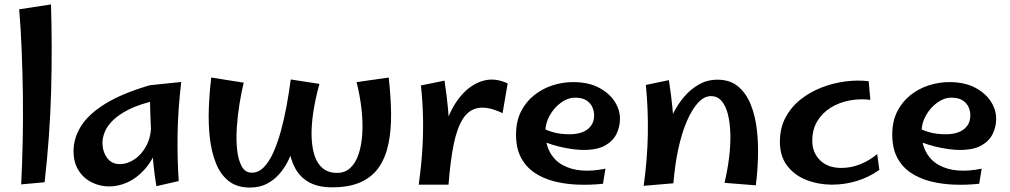

<svg xmlns="http://www.w3.org/2000/svg" viewBox="-20 -824 4538 863"><path d="M180.5 -4.8 75.2 4.8Q80 -90.2 82.1 -191.1Q84.2 -292 82.9 -393.8Q81.5 -495.5 77.6 -593.9Q73.8 -692.2 66.2 -782.2L209.2 -804Q215.2 -616 209.8 -414.4Q204.2 -212.8 180.5 -4.8Z M471.2 14Q428.8 14 391.9 -4.6Q355 -23.2 332.8 -58.6Q310.5 -94 310.5 -145Q310.5 -202 343.4 -255.8Q376.2 -309.5 451.9 -356.8Q527.5 -404 654 -441L687.5 -374Q609.8 -357.2 560.9 -332.8Q512 -308.2 485.8 -281.4Q459.5 -254.5 450 -228.6Q440.5 -202.8 440.5 -182.8Q440.5 -143.8 460.8 -115.1Q481 -86.5 518.5 -86.5Q552.8 -86.5 585.1 -108.2Q617.5 -130 638.9 -170.9Q660.2 -211.8 659.5 -270.5L717.8 -314Q712 -225 688.4 -162.8Q664.8 -100.5 629.1 -61.5Q593.5 -22.5 552.6 -4.2Q511.8 14 471.2 14ZM683 12.8Q675.5 -28.2 669.9 -84.5Q664.2 -140.8 660.9 -199.6Q657.5 -258.5 655.8 -310.9Q654 -363.2 653.5 -398.6Q653 -434 654 -441L794.5 -455.5Q779.8 -328.5 778.1 -221.1Q776.5 -113.8 783.2 -10.2Z M1471 18Q1411 17.8 1370.9 -3.8Q1330.8 -25.2 1307.9 -65.9Q1285 -106.5 1276.8 -165.5Q1268.5 -224.5 1271.9 -300.2Q1275.2 -376 1286.8 -466.8L1415.8 -447Q1397.5 -381.2 1388.4 -321.2Q1379.2 -261.2 1380.5 -211.4Q1381.8 -161.5 1394 -124.5Q1406.2 -87.5 1431.4 -67.1Q1456.5 -46.8 1494.5 -46.8Q1530.8 -46.8 1554.9 -69.5Q1579 -92.2 1592.1 -131.9Q1605.2 -171.5 1608.4 -223.8Q1611.5 -276 1604.8 -335Q1598 -394 1582.8 -454.8L1727.2 -475.5Q1736.8 -390.5 1737.8 -315.6Q1738.8 -240.8 1726.4 -179.4Q1714 -118 1684 -73.6Q1654 -29.2 1601.9 -5.5Q1549.8 18.2 1471 18ZM1103.8 19Q1045.8 19.2 1008.8 -9.6Q971.8 -38.5 951.2 -88.8Q930.8 -139 923.4 -202.5Q916 -266 918.6 -336.2Q921.2 -406.5 929.5 -475.5L1075.5 -452.5Q1065.2 -411 1056.6 -357.8Q1048 -304.5 1044.4 -250.1Q1040.8 -195.8 1045.9 -150Q1051 -104.2 1066.6 -76Q1082.2 -47.8 1112 -47.8Q1141.5 -47.8 1165.5 -72Q1189.5 -96.2 1208.5 -138.4Q1227.5 -180.5 1242.4 -234.6Q1257.2 -288.8 1268.2 -348.2Q1279.2 -407.8 1286.8 -466.8L1312.2 -212.2Q1308.2 -192.2 1299.6 -163.1Q1291 -134 1275.6 -102.4Q1260.2 -70.8 1236.5 -43.1Q1212.8 -15.5 1180.1 1.8Q1147.5 19 1103.8 19Z M1996 6 1960.2 -125.2Q1963.5 -211.2 1989.1 -281.9Q2014.8 -352.5 2057 -399.2Q2099.2 -446 2151.9 -461Q2204.5 -476 2261.8 -449L2239 -315.5Q2174.5 -345.8 2131 -338.9Q2087.5 -332 2060.6 -289.9Q2033.8 -247.8 2018.9 -173.5Q2004 -99.2 1996 6ZM1996 6H1862.2Q1873 -72 1877.9 -146Q1882.8 -220 1881.4 -293.1Q1880 -366.2 1872 -440L1978 -461.5Q1988.2 -395 1993.6 -336.5Q1999 -278 2000.6 -223.5Q2002.2 -169 2000.8 -112.6Q1999.2 -56.2 1996 6Z M2690.2 2Q2633.8 8 2577.4 5.9Q2521 3.8 2470.9 -9Q2420.8 -21.8 2382.1 -48Q2343.5 -74.2 2321.5 -116.1Q2299.5 -158 2299.5 -219Q2299.5 -279 2321.9 -323Q2344.2 -367 2381.4 -396.5Q2418.5 -426 2464 -440.5Q2509.5 -455 2555.5 -455Q2625.5 -455 2672.9 -429.5Q2720.2 -404 2743.9 -366Q2767.5 -328 2766.5 -288Q2766.5 -255 2751.4 -223Q2736.2 -191 2700.8 -170.5Q2665.2 -150 2602.5 -150Q2580.5 -150 2551.4 -154Q2522.2 -158 2491.8 -165.5Q2461.2 -173 2434.1 -183.5Q2407 -194 2389.2 -207L2414.5 -251Q2434.2 -239 2465.8 -229.8Q2497.2 -220.5 2542.5 -220.5Q2572 -220.5 2596.4 -229.4Q2620.8 -238.2 2635.6 -257.4Q2650.5 -276.5 2650.5 -306.2Q2650.5 -323.8 2642.8 -341.8Q2635 -359.8 2616.6 -372.4Q2598.2 -385 2564.8 -385Q2532.2 -385 2501.4 -362.5Q2470.5 -340 2450.9 -305.2Q2431.2 -270.5 2431.2 -232Q2431.2 -178 2451.6 -140.4Q2472 -102.8 2508.8 -82.2Q2545.5 -61.8 2594.5 -57.8Q2643.5 -53.8 2701.5 -66Z M3377.2 9 3236.5 -2.2Q3250.2 -59.5 3257.1 -115.5Q3264 -171.5 3262.8 -221.2Q3261.5 -271 3252 -309.5Q3242.5 -348 3223.6 -370Q3204.8 -392 3175.5 -392Q3144.8 -392 3117.1 -361.6Q3089.5 -331.2 3066.6 -277.8Q3043.8 -224.2 3028.5 -153.1Q3013.2 -82 3006.8 -0.2L2952.5 -129Q2954.8 -169.8 2967.5 -215.9Q2980.2 -262 3001.8 -306.4Q3023.2 -350.8 3053.2 -386.8Q3083.2 -422.8 3121.4 -444.2Q3159.5 -465.8 3204.8 -465.8Q3261.2 -465.8 3297.5 -435.5Q3333.8 -405.2 3354.1 -354.9Q3374.5 -304.5 3381.8 -242.5Q3389 -180.5 3386.9 -115.1Q3384.8 -49.8 3377.2 9ZM3006.8 -0.2 2873.2 11.2Q2889.5 -105 2891.8 -218.4Q2894 -331.8 2883 -442.2L2986.5 -463.8Q2996.8 -397.2 3002.5 -339.2Q3008.2 -281.2 3010.2 -227.6Q3012.2 -174 3011.1 -118.2Q3010 -62.5 3006.8 -0.2Z M3719.5 6Q3660 6 3606.2 -14.5Q3552.5 -35 3519 -78Q3485.5 -121 3485.5 -187Q3485.5 -248 3510.6 -295.5Q3535.8 -343 3578.1 -376.6Q3620.5 -410.2 3672.8 -430.6Q3725 -451 3780.2 -458Q3835.5 -465 3884.5 -459L3892 -375.2Q3846 -381.2 3799.5 -372.6Q3753 -364 3715 -340.8Q3677 -317.5 3654 -280.1Q3631 -242.8 3631 -191.2Q3631 -138.5 3665.8 -103.9Q3700.5 -69.2 3760.8 -69.2Q3806.2 -69.2 3847.6 -86.1Q3889 -103 3922.8 -131.5L3932.5 -60.5Q3887.2 -28 3832.6 -11Q3778 6 3719.5 6Z M4381.2 2Q4324.8 8 4268.4 5.9Q4212 3.8 4161.9 -9Q4111.8 -21.8 4073.1 -48Q4034.5 -74.2 4012.5 -116.1Q3990.5 -158 3990.5 -219Q3990.5 -279 4012.9 -323Q4035.2 -367 4072.4 -396.5Q4109.5 -426 4155 -440.5Q4200.5 -455 4246.5 -455Q4316.5 -455 4363.9 -429.5Q4411.2 -404 4434.9 -366Q4458.5 -328 4457.5 -288Q4457.5 -255 4442.4 -223Q4427.2 -191 4391.8 -170.5Q4356.2 -150 4293.5 -150Q4271.5 -150 4242.4 -154Q4213.2 -158 4182.8 -165.5Q4152.2 -173 4125.1 -183.5Q4098 -194 4080.2 -207L4105.5 -251Q4125.2 -239 4156.8 -229.8Q4188.2 -220.5 4233.5 -220.5Q4263 -220.5 4287.4 -229.4Q4311.8 -238.2 4326.6 -257.4Q4341.5 -276.5 4341.5 -306.2Q4341.5 -323.8 4333.8 -341.8Q4326 -359.8 4307.6 -372.4Q4289.2 -385 4255.8 -385Q4223.2 -385 4192.4 -362.5Q4161.5 -340 4141.9 -305.2Q4122.2 -270.5 4122.2 -232Q4122.2 -178 4142.6 -140.4Q4163 -102.8 4199.8 -82.2Q4236.5 -61.8 4285.5 -57.8Q4334.5 -53.8 4392.5 -66Z"/></svg>

Font: Marhey Light
Style: Regular
Weight: 300
Designer: Nur Syamsi & Bustanul Arifin
Foundry: Namelatype
Version: Version 1.000